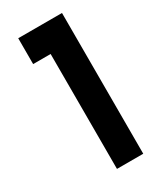

<svg xmlns="http://www.w3.org/2000/svg" viewBox="-191 -818 744 886"><g transform="rotate(-30 181.5 -375.0)"><path d="M158.2 0V-612.3H65V-750H298.2V0Z"/></g></svg>

Font: Spartan
Style: Bold
Weight: 700
Designer: Matt Bailey, Mirko Velimirovic
Foundry: Matt Bailey
Version: Version 1.005